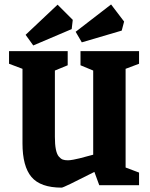

<svg xmlns="http://www.w3.org/2000/svg" viewBox="-20 -840 681 871"><path d="M351.1 -647.9 323.2 -695.8 483.9 -819.8 543 -742.2 532.2 -701.2ZM130.9 -633.8 96.2 -682.1 241.2 -818.8 310.1 -750 305.2 -708ZM259.8 11.2Q163.6 11.2 122.8 -37.1Q82 -85.4 82 -189.9V-527.8L21 -550.8V-607.9H287.1V-543.9L229 -520V-219.2Q229 -184.6 233.4 -162.6Q237.8 -140.6 246.6 -130.1Q255.4 -119.6 264.6 -116.2Q273.9 -112.8 288.1 -112.8Q296.9 -112.8 313 -115.7Q329.1 -118.7 341.1 -121.8Q353 -125 375.2 -130.9Q397.5 -136.7 402.8 -138.2V-520L345.2 -543.9V-607.9H610.8V-550.8L549.8 -527.8V-80.1L610.8 -57.1V0H430.2L408.2 -60.1Q268.6 11.2 259.8 11.2Z"/></svg>

Font: Grenze
Style: Bold
Weight: 700
Designer: Renata Polastri
Foundry: Omnibus-Type
Version: Version 1.002;PS 001.002;hotconv 1.0.88;makeotf.lib2.5.64775